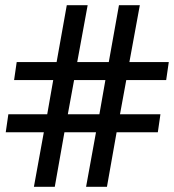

<svg xmlns="http://www.w3.org/2000/svg" viewBox="-20 -716 667 736"><path d="M617 -409 627 -478H476L516 -696H436L397 -478H276L316 -696H236L197 -478H44L34 -409H184L161 -278H12L2 -209H148L110 0H190L227 -209H348L310 0H390L427 -209H585L595 -278H440L464 -409ZM361 -278H240L264 -409H384Z"/></svg>

Font: Arima Koshi ExtraBold
Style: Regular
Weight: 800
Designer: Joana Correia and Natanael Gama
Foundry: NDISCOVER
Version: Version 1.019;PS 001.019;hotconv 1.0.88;makeotf.lib2.5.64775